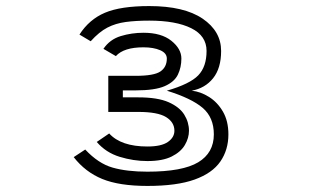

<svg xmlns="http://www.w3.org/2000/svg" viewBox="-20 -600 1040 633"><path d="M261 -107Q304 -61 351 -47.5Q398 -34 466 -34Q582 -34 633.5 -65Q685 -96 685 -157Q685 -213 648 -244.5Q611 -276 530 -301Q606 -323 633.5 -351.5Q661 -380 661 -432Q661 -482 610.5 -507Q560 -532 472 -532Q428 -532 394.5 -527.5Q361 -523 334 -509Q307 -495 279 -464L242 -486Q274 -536 326 -558Q378 -580 472 -580Q587 -580 648 -538.5Q709 -497 709 -432Q709 -375 682.5 -342Q656 -309 612 -301Q641 -298 669 -280.5Q697 -263 715 -232Q733 -201 733 -157Q733 -106 706.5 -67.5Q680 -29 621.5 -8Q563 13 466 13Q373 13 317 -10Q261 -33 223 -82ZM337 -350H427Q488 -350 509 -364.5Q530 -379 530 -407Q530 -425 508 -434.5Q486 -444 453 -444Q388 -444 362 -415L321 -439Q342 -470 378 -481Q414 -492 453 -492Q512 -492 545 -465.5Q578 -439 578 -407Q578 -378 566.5 -354Q555 -330 523 -316Q491 -302 427 -302H385V-279H436Q500 -279 536 -263Q572 -247 587.5 -222Q603 -197 603 -169Q603 -145 589.5 -122Q576 -99 546 -84Q516 -69 466 -69Q420 -69 374.5 -83Q329 -97 299 -132L340 -160Q379 -117 466 -117Q512 -117 533.5 -132Q555 -147 555 -169Q555 -197 527.5 -214Q500 -231 436 -231H337Z"/></svg>

Font: Train One
Style: Regular
Weight: 400
Designer: Fontworks Inc.
Foundry: Fontworks Inc.
Version: Version 1.100